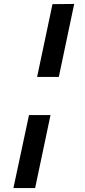

<svg xmlns="http://www.w3.org/2000/svg" viewBox="-20 -731 432 973"><path d="M168 -341 246 -710 356 -711 278 -341ZM48 222 127 -148H236L158 222Z"/></svg>

Font: Ysabeau Office ExtraBold
Style: Italic
Weight: 800
Italic angle: -12°
Designer: Christian Thalmann (Catharsis Fonts)
Version: Version 2.001;gftools[0.9.30]; featfreeze: tnum,lnum,ss02